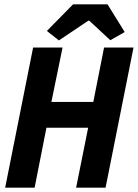

<svg xmlns="http://www.w3.org/2000/svg" viewBox="-20 -873 641 893"><path d="M4 0 134 -652H271L219 -399H414L464 -652H601L471 0H334L390 -279H196L141 0ZM254 -685 198 -729 320 -853H480L560 -724L493 -686L395 -777H391Z"/></svg>

Font: Source Code Pro
Style: Bold Italic
Weight: 700
Italic angle: -11°
Monospace: yes
Designer: Paul D. Hunt, Teo Tuominen
Foundry: Adobe Systems Incorporated
Version: Version 1.050;PS 1.000;hotconv 16.6.51;makeotf.lib2.5.65220